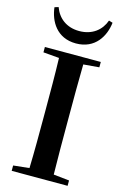

<svg xmlns="http://www.w3.org/2000/svg" viewBox="-144 -1046 714 1108"><g transform="rotate(15 212.5 -491.5)"><path d="M285 -700 379 -708V-740H45V-708L140 -700C143 -598 143 -497 143 -394V-346C143 -243 143 -142 140 -42L45 -32V0H379V-32L285 -42C283 -143 283 -245 283 -347V-394C283 -497 283 -599 285 -700ZM386 -976 363 -983C342 -923 290 -880 212 -880C135 -880 84 -922 62 -983L39 -976C48 -895 97 -806 212 -806C327 -806 377 -895 386 -976Z"/></g></svg>

Font: GenRyuMin2 TW B
Style: Regular
Weight: 700
Version: Version 2.100;PS 2.1;hotconv 16.6.51;makeotf.lib2.5.65220 DE